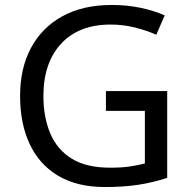

<svg xmlns="http://www.w3.org/2000/svg" viewBox="-20 -744 768 774"><path d="M407 -377H654V-27Q596 -8 537 1Q478 10 403 10Q292 10 216 -34.5Q140 -79 100.5 -161.5Q61 -244 61 -357Q61 -469 105 -551Q149 -633 231.5 -678.5Q314 -724 431 -724Q491 -724 544.5 -713Q598 -702 644 -682L610 -604Q572 -621 524.5 -633Q477 -645 426 -645Q298 -645 226.5 -568Q155 -491 155 -357Q155 -272 182.5 -206.5Q210 -141 269 -104.5Q328 -68 424 -68Q471 -68 504 -73Q537 -78 564 -85V-297H407Z"/></svg>

Font: Noto Sans Multani
Style: Regular
Weight: 400
Designer: Monotype Design Team
Foundry: Monotype Imaging Inc.
Version: Version 2.002; ttfautohint (v1.8.4.7-5d5b)